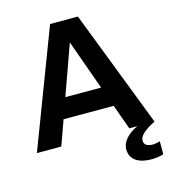

<svg xmlns="http://www.w3.org/2000/svg" viewBox="-133 -824 1004 1140"><g transform="rotate(-15 369.5 -254.0)"><path d="M576 0H626C567 26 526 69 526 116C526 183 582 212 656 212C679 212 708 209 731 201V121C716 126 701 129 685 129C655 129 633 118 633 91C633 64 661 35 731 0L453 -720H282L8 0H158L213 -153H521ZM257 -277 367 -584 477 -277Z"/></g></svg>

Font: Aspekta 650
Style: Regular
Weight: 650
Designer: Ivo Dolenc
Version: Version 2.000